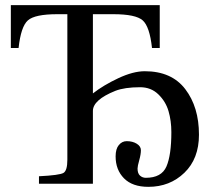

<svg xmlns="http://www.w3.org/2000/svg" viewBox="-20 -712 842 744"><path d="M22 -526V-692H599V-526H569Q560 -609 533 -633Q506 -657 419 -657H340V-350Q381 -382 438.5 -409Q496 -436 541 -436Q645 -436 698 -366.5Q751 -297 751 -190Q751 -97 694.5 -42.5Q638 12 555 12Q493 12 460.5 -21Q428 -54 428 -106Q428 -135 440.5 -150Q453 -165 471 -165Q494 -165 510 -155Q526 -145 526 -130Q526 -114 519.5 -91Q513 -68 513 -59Q513 -40 522.5 -31.5Q532 -23 545 -23Q606 -23 625 -67Q644 -111 644 -200Q644 -244 633 -281.5Q622 -319 593.5 -346.5Q565 -374 523 -374Q463 -374 427 -360Q340 -325 340 -282V0H131V-29Q211 -33 226 -42Q241 -51 241 -93V-657H202Q115 -657 88 -633Q61 -609 52 -526Z"/></svg>

Font: Linguistics Pro
Style: Regular
Weight: 400
Designer: Stefan Peev, Context Ltd
Foundry: Stefan Peev, Context Ltd
Version: Version 001.000